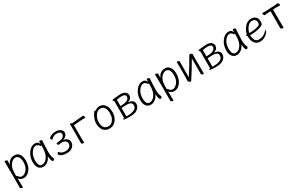

<svg xmlns="http://www.w3.org/2000/svg" viewBox="246 -2090 6008 3866"><g transform="rotate(-30 3250.0 -157.0)"><path d="M131 162Q131 167 115.5 167Q100 167 84.5 160Q69 153 69 142.5Q69 132 70 106Q71 80 71 -161.5Q71 -403 68 -472Q68 -477 83.5 -477Q99 -477 115 -470Q131 -463 131 -454L129 -399L127 -359L137 -379Q192 -481 298 -481Q366 -481 408 -429Q450 -377 450 -278Q450 -113 347 -27Q298 12 237 12Q205 12 174 -4.5Q143 -21 135 -33L126 -46V-30Q126 87 128.5 116Q131 145 131 162ZM152 -83Q181 -36 232 -36Q283 -36 338 -98Q393 -165 393 -271.5Q393 -378 344 -415Q322 -431 298 -431Q222 -431 168 -347Q142 -307 133.5 -258.5Q125 -210 125 -103V-98H133Q143 -98 152 -83Z M695 13Q629 13 590.5 -35.5Q552 -84 552 -175Q552 -300 621 -390.5Q690 -481 773 -481Q842 -481 864 -431L874 -410V-475Q874 -480 890 -480Q906 -480 922 -473.5Q938 -467 938 -458Q933 -411 929.5 -318Q926 -225 926 -193Q926 -90 958 -32L960 -28Q959 -20 948.5 -6Q938 8 922 8Q890 8 876 -109L874 -126L866 -110Q839 -52 792 -19.5Q745 13 695 13ZM694 -37Q738 -37 777 -68Q872 -145 872 -330Q872 -356 873 -374L874 -387L864 -378Q863 -376 857.5 -376Q852 -376 850 -379Q821 -433 769 -433Q717 -433 663.5 -361.5Q610 -290 610 -180Q610 -37 694 -37Z M1095 -25Q1072 -41 1072 -55Q1072 -69 1079.5 -83Q1087 -97 1095.5 -97Q1104 -97 1107 -92Q1148 -36 1236 -36Q1297 -36 1333 -66.5Q1369 -97 1369 -137Q1369 -177 1338.5 -202Q1308 -227 1252 -227Q1238 -227 1207 -222L1181 -218Q1169 -218 1163 -232Q1157 -246 1157.5 -257Q1158 -268 1164 -268Q1287 -276 1320 -307Q1351 -334 1351 -368Q1351 -433 1252 -433Q1183 -433 1139 -383Q1132 -374 1121.5 -374Q1111 -374 1103 -388Q1095 -402 1095 -412Q1095 -422 1117 -439Q1177 -481 1251 -481Q1325 -481 1367.5 -450Q1410 -419 1410 -376.5Q1410 -334 1385.5 -304.5Q1361 -275 1324 -263L1304 -256L1325 -253Q1377 -246 1413 -196Q1428 -172 1428 -137Q1428 -75 1378 -31Q1328 13 1242 13Q1156 13 1095 -25ZM1413 -196Z M1646 -1Q1646 0 1642 2.5Q1638 5 1627 5Q1616 5 1601 -2.5Q1586 -10 1586 -19L1587 -411L1584 -461Q1584 -470 1598.5 -470Q1613 -470 1639 -457L1891 -480Q1903 -480 1911 -463.5Q1919 -447 1919 -434.5Q1919 -422 1909 -422Q1857 -422 1817 -420L1644 -405V-107ZM1584 -461Z M2396 -70Q2336 13 2241 13Q2146 13 2097 -46.5Q2048 -106 2048 -207Q2048 -285 2092 -371Q2110 -406 2128 -427.5Q2146 -449 2155.5 -449Q2165 -449 2167 -446L2169 -440Q2217 -481 2277 -481Q2379 -481 2428 -372Q2449 -320 2449 -235.5Q2449 -151 2396 -70ZM2236 -38Q2325 -38 2372 -139Q2393 -186 2393 -258Q2393 -330 2363 -380.5Q2333 -431 2266.5 -431Q2200 -431 2152.5 -360Q2105 -289 2105 -206Q2105 -123 2139.5 -80.5Q2174 -38 2236 -38ZM2428 -372Z M2653 10Q2560 4 2560 -12Q2560 -16 2565 -20Q2570 -24 2579 -24H2591V-421Q2568 -436 2568 -453Q2568 -459 2578 -461Q2588 -463 2657.5 -471Q2727 -479 2765 -479Q2842 -479 2877.5 -445.5Q2913 -412 2913 -374.5Q2913 -337 2891.5 -308Q2870 -279 2833 -268L2812 -261L2834 -258Q2885 -251 2916.5 -224Q2948 -197 2948 -154Q2948 -111 2928 -79.5Q2908 -48 2874 -26.5Q2840 -5 2800 2.5Q2760 10 2680 10ZM2653 10ZM2679 -31Q2761 -31 2819 -54Q2891 -82 2891 -151Q2891 -232 2768 -232Q2723 -232 2648 -226V-32ZM2648 -272H2653Q2778 -272 2822 -309Q2856 -337 2856 -370.5Q2856 -404 2829.5 -417.5Q2803 -431 2758.5 -431Q2714 -431 2648 -416Z M3195 13Q3129 13 3090.5 -35.5Q3052 -84 3052 -175Q3052 -300 3121 -390.5Q3190 -481 3273 -481Q3342 -481 3364 -431L3374 -410V-475Q3374 -480 3390 -480Q3406 -480 3422 -473.5Q3438 -467 3438 -458Q3433 -411 3429.5 -318Q3426 -225 3426 -193Q3426 -90 3458 -32L3460 -28Q3459 -20 3448.5 -6Q3438 8 3422 8Q3390 8 3376 -109L3374 -126L3366 -110Q3339 -52 3292 -19.5Q3245 13 3195 13ZM3194 -37Q3238 -37 3277 -68Q3372 -145 3372 -330Q3372 -356 3373 -374L3374 -387L3364 -378Q3363 -376 3357.5 -376Q3352 -376 3350 -379Q3321 -433 3269 -433Q3217 -433 3163.5 -361.5Q3110 -290 3110 -180Q3110 -37 3194 -37Z M3631 162Q3631 167 3615.5 167Q3600 167 3584.5 160Q3569 153 3569 142.5Q3569 132 3570 106Q3571 80 3571 -161.5Q3571 -403 3568 -472Q3568 -477 3583.5 -477Q3599 -477 3615 -470Q3631 -463 3631 -454L3629 -399L3627 -359L3637 -379Q3692 -481 3798 -481Q3866 -481 3908 -429Q3950 -377 3950 -278Q3950 -113 3847 -27Q3798 12 3737 12Q3705 12 3674 -4.5Q3643 -21 3635 -33L3626 -46V-30Q3626 87 3628.5 116Q3631 145 3631 162ZM3652 -83Q3681 -36 3732 -36Q3783 -36 3838 -98Q3893 -165 3893 -271.5Q3893 -378 3844 -415Q3822 -431 3798 -431Q3722 -431 3668 -347Q3642 -307 3633.5 -258.5Q3625 -210 3625 -103V-98H3633Q3643 -98 3652 -83Z M4431 1Q4431 5 4416 5Q4401 5 4386 -2Q4371 -9 4371 -18Q4371 -43 4372 -81V-386L4363 -369Q4255 -180 4155 -29Q4146 -16 4139.5 -4Q4133 8 4118.5 8Q4104 8 4087.5 -5Q4071 -18 4071 -31Q4074 -62 4074 -218Q4074 -374 4073.5 -395Q4073 -416 4072 -438.5Q4071 -461 4071 -471Q4071 -476 4086 -476Q4101 -476 4116 -469Q4131 -462 4131 -453L4130 -394Q4129 -376 4129 -102V-86L4138 -99Q4240 -250 4353 -452Q4356 -455 4362.5 -469.5Q4369 -484 4400 -474Q4413 -469 4422 -462.5Q4431 -456 4431 -452L4428 -415Q4428 -83 4429.5 -47Q4431 -11 4431 1ZM4362 -471Q4362 -471 4363 -471Z M4653 10Q4560 4 4560 -12Q4560 -16 4565 -20Q4570 -24 4579 -24H4591V-421Q4568 -436 4568 -453Q4568 -459 4578 -461Q4588 -463 4657.5 -471Q4727 -479 4765 -479Q4842 -479 4877.5 -445.5Q4913 -412 4913 -374.5Q4913 -337 4891.5 -308Q4870 -279 4833 -268L4812 -261L4834 -258Q4885 -251 4916.5 -224Q4948 -197 4948 -154Q4948 -111 4928 -79.5Q4908 -48 4874 -26.5Q4840 -5 4800 2.5Q4760 10 4680 10ZM4653 10ZM4679 -31Q4761 -31 4819 -54Q4891 -82 4891 -151Q4891 -232 4768 -232Q4723 -232 4648 -226V-32ZM4648 -272H4653Q4778 -272 4822 -309Q4856 -337 4856 -370.5Q4856 -404 4829.5 -417.5Q4803 -431 4758.5 -431Q4714 -431 4648 -416Z M5195 13Q5129 13 5090.5 -35.5Q5052 -84 5052 -175Q5052 -300 5121 -390.5Q5190 -481 5273 -481Q5342 -481 5364 -431L5374 -410V-475Q5374 -480 5390 -480Q5406 -480 5422 -473.5Q5438 -467 5438 -458Q5433 -411 5429.5 -318Q5426 -225 5426 -193Q5426 -90 5458 -32L5460 -28Q5459 -20 5448.5 -6Q5438 8 5422 8Q5390 8 5376 -109L5374 -126L5366 -110Q5339 -52 5292 -19.5Q5245 13 5195 13ZM5194 -37Q5238 -37 5277 -68Q5372 -145 5372 -330Q5372 -356 5373 -374L5374 -387L5364 -378Q5363 -376 5357.5 -376Q5352 -376 5350 -379Q5321 -433 5269 -433Q5217 -433 5163.5 -361.5Q5110 -290 5110 -180Q5110 -37 5194 -37Z M5828 -6Q5787 13 5735.5 13Q5684 13 5647 -12Q5568 -67 5568 -210V-212Q5549 -228 5549 -241Q5549 -249 5564 -249H5565L5573 -251Q5588 -328 5648 -403Q5713 -481 5797 -481Q5854 -481 5886 -460Q5945 -423 5945 -340Q5945 -307 5940 -288Q5928 -238 5764 -210Q5709 -201 5628 -201H5623V-196Q5623 -118 5653.5 -77Q5684 -36 5730 -36Q5845 -36 5921 -121Q5934 -135 5941 -135Q5948 -135 5948 -128Q5948 -121 5936 -99Q5909 -49 5828 -6ZM5629 -247H5650Q5752 -247 5837 -274Q5868 -284 5878.5 -298Q5889 -312 5889 -341Q5889 -433 5797 -433Q5734 -433 5688 -373Q5642 -313 5629 -247Z M6283 0Q6283 5 6267 5Q6251 5 6234.5 -2Q6218 -9 6218 -18L6219 -88V-415Q6137 -411 6114.5 -407.5Q6092 -404 6081 -404Q6070 -404 6061.5 -421.5Q6053 -439 6053 -452Q6053 -465 6063 -465L6127 -463L6347 -474Q6369 -476 6391 -479L6422 -481Q6433 -481 6441 -463.5Q6449 -446 6449 -433Q6449 -420 6441 -420L6348 -422L6280 -418V-413Q6280 -89 6281.5 -51.5Q6283 -14 6283 0ZM6391 -479H6392Z"/></g></svg>

Font: LXGW WenKai Mono TC Light
Style: Regular
Weight: 300
Designer: LXGW / Fontworks Inc.
Foundry: LXGW / Fontworks Inc.
Version: Version 1.330